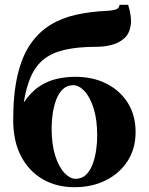

<svg xmlns="http://www.w3.org/2000/svg" viewBox="-20 -770 620 800"><path d="M290 10Q216 10 158.5 -23Q101 -56 68 -118.5Q35 -181 35 -270Q35 -380 53.5 -458Q72 -536 107 -586.5Q142 -637 190.5 -666.5Q239 -696 299 -709Q359 -722 428 -725Q457 -727 467 -732.5Q477 -738 478 -750H514Q530 -698 524.5 -663.5Q519 -629 497.5 -610Q476 -591 445.5 -583Q415 -575 382 -575Q304 -575 250 -562.5Q196 -550 162 -522.5Q128 -495 108.5 -450.5Q89 -406 79 -343Q109 -387 144 -410Q179 -433 217 -441.5Q255 -450 294 -450Q368 -450 424.5 -421Q481 -392 513 -340.5Q545 -289 545 -220Q545 -151 512 -99.5Q479 -48 421.5 -19Q364 10 290 10ZM295 -25Q321 -25 338.5 -42Q356 -59 366 -86Q376 -113 380.5 -144Q385 -175 385 -204Q385 -272 370 -319Q355 -366 332 -390.5Q309 -415 285 -415Q259 -415 241.5 -398Q224 -381 214 -354Q204 -327 199.5 -296Q195 -265 195 -236Q195 -169 210 -121.5Q225 -74 248.5 -49.5Q272 -25 295 -25Z"/></svg>

Font: Brygada 1918
Style: Bold
Weight: 700
Designer: Mateusz Machalski | Borys Kosmynka | Przemek Hoffer
Foundry: NIEPODLEGLA 2018
Version: Version 3.006